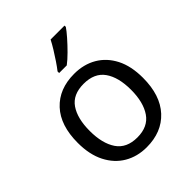

<svg xmlns="http://www.w3.org/2000/svg" viewBox="-214 -895 1033 1033"><g transform="rotate(-45 302.5 -378.0)"><path d="M551 -269Q551 -136 483.5 -63Q416 10 301 10Q230 10 174.5 -22.5Q119 -55 87 -117.5Q55 -180 55 -269Q55 -402 122 -474Q189 -546 304 -546Q377 -546 432.5 -513.5Q488 -481 519.5 -419.5Q551 -358 551 -269ZM146 -269Q146 -174 183.5 -118.5Q221 -63 303 -63Q384 -63 422 -118.5Q460 -174 460 -269Q460 -364 422 -418Q384 -472 302 -472Q220 -472 183 -418Q146 -364 146 -269ZM451 -756Q439 -738 414 -709.5Q389 -681 360.5 -652.5Q332 -624 308 -606H250V-618Q265 -637 282.5 -663Q300 -689 317 -716.5Q334 -744 345 -766H451Z"/></g></svg>

Font: Noto Sans Old Turkic
Style: Regular
Weight: 400
Designer: Monotype Design Team
Foundry: Monotype Imaging Inc.
Version: Version 2.003; ttfautohint (v1.8.4.7-5d5b)